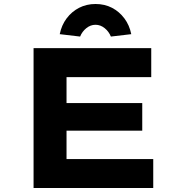

<svg xmlns="http://www.w3.org/2000/svg" viewBox="-20 -941 907 961"><path d="M148 0V-700H737V-555H313V-145H747V0ZM236 -287V-425H692V-287ZM381 -758 279 -770Q288 -815 313.5 -849Q339 -883 376 -902Q413 -921 458 -921Q504 -921 540.5 -902Q577 -883 602.5 -849Q628 -815 637 -770L535 -758Q525 -783 504 -800Q483 -817 458 -817Q433 -817 412 -800Q391 -783 381 -758Z"/></svg>

Font: Lexend Peta
Style: Bold
Weight: 700
Designer: Bonnie Shaver-Troup, Thomas Jockin
Foundry: Lexend
Version: Version 1.007